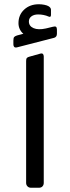

<svg xmlns="http://www.w3.org/2000/svg" viewBox="-20 -879 329 904"><path d="M126 5Q116 5 109.5 -1.5Q103 -8 103 -18V-592Q103 -602 106.5 -606Q110 -610 118 -612L168 -626Q178 -629 182 -625Q186 -621 186 -613V-18Q186 -8 180 -1.5Q174 5 163 5ZM60 -656Q51 -654 47 -658Q43 -662 43 -670V-688Q43 -701 47 -705Q51 -709 60 -712L90 -720Q80 -728 73.5 -741Q67 -754 67 -770Q67 -809 94 -834Q121 -859 163 -859Q176 -859 188.5 -856.5Q201 -854 208 -850Q220 -843 220 -833V-809Q220 -796 209 -801Q198 -806 185 -808.5Q172 -811 160 -811Q140 -811 128 -802Q116 -793 116 -778Q116 -756 138 -746.5Q160 -737 196 -745L229 -753Q240 -756 244 -752.5Q248 -749 248 -740V-720Q248 -705 235 -701Z"/></svg>

Font: RubikRegular
Style: Regular
Weight: 400
Designer: Hubert and Fischer
Foundry: Hubert and Fischer
Version: Version 2.300;gftools[0.9.30]